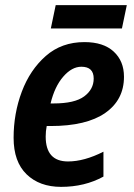

<svg xmlns="http://www.w3.org/2000/svg" viewBox="-20 -718 521 748"><path d="M455 -607 474 -698H197L178 -607ZM383 -30V-127Q308 -89 245 -89Q158 -89 158 -186Q158 -207 162 -227H177Q317 -227 390 -278Q463 -329 463 -419Q463 -480 423 -517Q383 -554 309 -554Q220 -554 158.5 -500Q97 -446 65 -361Q33 -276 33 -181Q33 -88 83.5 -39Q134 10 218 10Q310 10 383 -30ZM297 -458Q345 -458 345 -412Q345 -370 308 -342.5Q271 -315 189 -315H177Q193 -381 226.5 -419.5Q260 -458 297 -458Z"/></svg>

Font: Noto Sans UI SemiCondensed
Style: Bold Italic
Weight: 700
Width: 4
Designer: Monotype Design Team
Foundry: Monotype Imaging Inc.
Version: 1.001